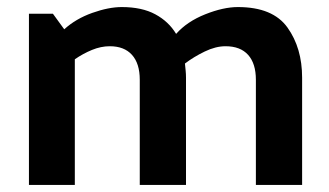

<svg xmlns="http://www.w3.org/2000/svg" viewBox="-20 -524 933 544"><path d="M479 -428Q510 -463 561.5 -483.5Q613 -504 654 -504Q753 -504 794.5 -446Q836 -388 836 -304V0H705V-298Q705 -344 683 -368.5Q661 -393 619 -393Q591 -393 560 -378Q529 -363 504 -344Q505 -334 506 -324Q507 -314 507 -304V0H376V-298Q376 -344 354 -368.5Q332 -393 291 -393Q266 -393 240.5 -382.5Q215 -372 192 -356V0H62V-485H130L162 -441Q195 -471 241.5 -487.5Q288 -504 325 -504Q382 -504 420 -483.5Q458 -463 479 -428Z"/></svg>

Font: Palanquin
Style: Bold
Weight: 700
Designer: Pria Ravichandran
Version: Version 1.0.4